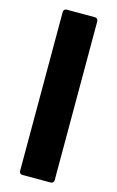

<svg xmlns="http://www.w3.org/2000/svg" viewBox="-130 -803 590 965"><g transform="rotate(15 165.0 -320.0)"><path d="M239 110C248 110 255 103 255 94V-734C255 -743 248 -750 239 -750H91C82 -750 75 -743 75 -734V94C75 103 82 110 91 110Z"/></g></svg>

Font: LINE Seed Sans TH ExtraBold
Style: Regular
Weight: 800
Designer: Dalton Maag Ltd | Thai characters by Cadson Demak Co.,Ltd.
Foundry: Dalton Maag Ltd
Version: Version 1.003